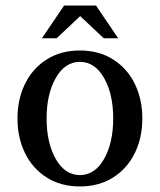

<svg xmlns="http://www.w3.org/2000/svg" viewBox="-20 -662 576 692"><path d="M43 -235Q43 -304 70 -359.5Q97 -415 148 -447.5Q199 -480 268 -480Q337 -480 388 -447.5Q439 -415 466 -359.5Q493 -304 493 -235Q493 -166 466 -110.5Q439 -55 388 -22.5Q337 10 268 10Q199 10 148 -22.5Q97 -55 70 -110.5Q43 -166 43 -235ZM388 -235Q388 -323 355 -381Q322 -439 268 -439Q214 -439 181 -381Q148 -323 148 -235Q148 -147 181 -89Q214 -31 268 -31Q322 -31 355 -89Q388 -147 388 -235ZM211 -642H326L406 -524H354L269 -604L184 -524H131Z"/></svg>

Font: El Messiri Medium
Style: Regular
Weight: 500
Designer: Mohamed Gaber
Foundry: Kief Type Foundry
Version: Version 2.007